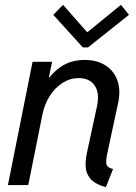

<svg xmlns="http://www.w3.org/2000/svg" viewBox="-20 -777 573 806"><path d="M424.3 8.8Q377.9 -4.4 359.4 -26.9Q340.8 -49.3 339.6 -76.4Q338.4 -103.5 343.8 -129.9L387.2 -331.1Q398.9 -386.2 377.7 -417.7Q356.4 -449.2 311 -449.2Q274.4 -449.2 242.9 -429.2Q211.4 -409.2 189.2 -374.8Q167 -340.3 158.2 -296.9L98.6 0H13.2L116.7 -517.6H198.7L185.1 -452.1H201.7L159.7 -412.1Q191.4 -465.8 233.9 -495.6Q276.4 -525.4 335.4 -525.4Q387.2 -525.4 422.9 -502.4Q458.5 -479.5 472.9 -439Q487.3 -398.4 476.1 -345.7L431.2 -136.7Q423.3 -101.6 427 -87.2Q430.7 -72.8 454.6 -67.4ZM327.6 -578.1 203.6 -714.8 244.6 -756.8 344.7 -643.1H348.6L487.8 -756.8L521.5 -714.8L349.6 -578.1Z"/></svg>

Font: Reddit Sans
Style: Italic
Weight: 400
Italic angle: -11.25°
Designer: Stephen Hutchings
Version: Version 1.013